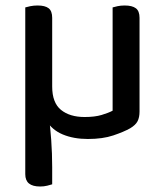

<svg xmlns="http://www.w3.org/2000/svg" viewBox="-20 -492 598 699"><path d="M72 -242H166L158 -65Q163 -31 166.5 18Q170 67 170 117V179Q164 181 152 184Q140 187 126 187Q99 187 85.5 176Q72 165 72 142ZM126 -146V-255L170 -260V-177Q170 -118 202 -92Q234 -66 288 -66Q325 -66 350 -73.5Q375 -81 390 -89V-260H488V-86Q488 -65 481 -51Q474 -37 454 -25Q431 -12 392.5 1Q354 14 300 14Q248 14 208.5 -2.5Q169 -19 147.5 -54.5Q126 -90 126 -146ZM488 -210H390V-465Q396 -467 408 -469.5Q420 -472 434 -472Q461 -472 474.5 -462Q488 -452 488 -427ZM170 -210H72V-465Q78 -467 90.5 -469.5Q103 -472 117 -472Q144 -472 157 -462Q170 -452 170 -427Z"/></svg>

Font: Baloo Tamma 2 Medium
Style: Regular
Weight: 500
Designer: Divya Kowshik, Shuchita Grover and Ek Type
Foundry: Ek Type
Version: Version 1.700